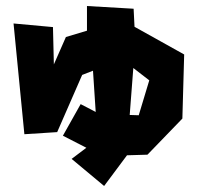

<svg xmlns="http://www.w3.org/2000/svg" viewBox="-20 -593 657 638"><path d="M411 -211 423 -367 476 -326 441 -210ZM25 -515 61 -147 170 -154 253 -344 289 -358 298 -221 248 -247 189 -142 267 -102 218 -65 326 25 402 -77 470 -79 586 -199 592 -412 427 -504 424 -564 269 -573V-491L199 -470L159 -379L156 -503Z"/></svg>

Font: Super Mario
Style: Regular
Weight: 400
Version: Version 1.0